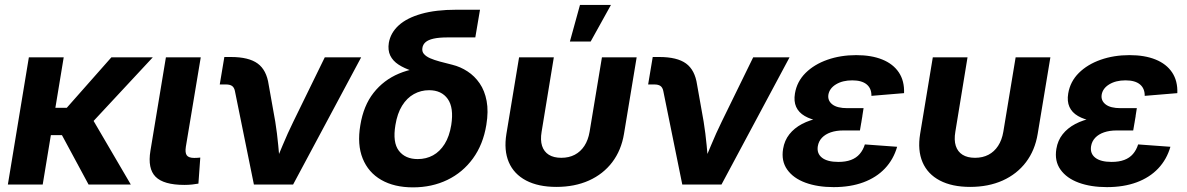

<svg xmlns="http://www.w3.org/2000/svg" viewBox="-20 -768 4939 799"><path d="M245.1 -529.3 157.7 0H12.7L100.1 -529.3ZM615.7 -529.3 314.5 -205.6H160.2L172.9 -319.3H257.8L443.4 -529.3ZM348.6 0 234.4 -211.9 356.4 -287.1 524.4 0Z M747.6 1.5Q661.1 1.5 627.4 -32.5Q593.8 -66.4 606 -140.6L670.4 -529.3H815.4L753.4 -157.2Q749.5 -132.3 757.3 -121.6Q765.1 -110.8 788.6 -110.8Q796.4 -110.8 802.5 -111.3Q808.6 -111.8 813.5 -112.3L805.7 -3.9Q794.9 -2 779.8 -0.2Q764.6 1.5 747.6 1.5Z M1036.6 0 957.5 -389.6Q954.6 -403.8 945.8 -410.2Q937 -416.5 920.4 -416.5H894.5L913.6 -530.8H940.9Q1015.1 -530.8 1052.2 -503.7Q1089.4 -476.6 1098.1 -415.5L1125.5 -261.7Q1133.3 -212.9 1137.9 -163.3Q1142.6 -113.8 1147 -63H1114.3Q1135.7 -113.8 1156.2 -163.3Q1176.8 -212.9 1200.7 -261.7L1331.5 -529.3H1482.9L1199.7 0Z M1698.7 11.7Q1620.6 11.7 1566.7 -19.3Q1512.7 -50.3 1489.3 -108.4Q1465.8 -166.5 1479.5 -247.1Q1492.7 -328.6 1534.7 -381.8Q1576.7 -435.1 1640.1 -461.7Q1703.6 -488.3 1781.2 -488.3L1775.4 -452.6Q1732.4 -460.9 1697.5 -472.2Q1662.6 -483.4 1638.7 -499Q1614.7 -514.6 1604 -536.9Q1593.3 -559.1 1598.1 -589.8Q1605.5 -631.8 1639.4 -662.6Q1673.3 -693.4 1733.4 -710.4Q1793.5 -727.5 1878.9 -727.5H1977.5L1958 -612.3H1843.3Q1806.6 -612.3 1784.2 -607.2Q1761.7 -602.1 1750.7 -592.3Q1739.7 -582.5 1737.8 -568.4Q1735.4 -553.7 1744.1 -543.5Q1752.9 -533.2 1770 -525.6Q1787.1 -518.1 1811 -511.7Q1835 -505.4 1862.3 -498.5Q1896 -490.2 1925.5 -470.9Q1955.1 -451.7 1976.1 -421.1Q1997.1 -390.6 2005.1 -347.7Q2013.2 -304.7 2003.9 -248.5Q1990.7 -167 1948.2 -108.6Q1905.8 -50.3 1841.6 -19.3Q1777.3 11.7 1698.7 11.7ZM1718.3 -106Q1753.4 -106 1782 -121.6Q1810.5 -137.2 1830.3 -168.7Q1850.1 -200.2 1857.9 -248Q1869.1 -319.8 1843.3 -356.2Q1817.4 -392.6 1765.6 -392.6Q1731.4 -392.6 1702.4 -376.5Q1673.3 -360.4 1653.3 -328.1Q1633.3 -295.9 1625.5 -247.6Q1613.3 -175.3 1639.9 -140.6Q1666.5 -106 1718.3 -106Z M2295.4 9.8Q2220.2 9.8 2169.4 -16.8Q2118.7 -43.5 2097.4 -93Q2076.2 -142.6 2087.4 -210.9L2140.1 -529.3H2284.7L2233.9 -219.7Q2228 -185.1 2235.8 -160.9Q2243.7 -136.7 2263.9 -124Q2284.2 -111.3 2315.9 -111.3Q2347.7 -111.3 2371.8 -124Q2396 -136.7 2411.9 -160.9Q2427.7 -185.1 2433.6 -219.7L2484.9 -529.3H2629.4L2576.7 -210.9Q2565.4 -142.6 2527.8 -93Q2490.2 -43.5 2430.9 -16.8Q2371.6 9.8 2295.4 9.8ZM2351.6 -595.2 2393.6 -747.6H2522.5L2438 -595.2Z M2819.3 0 2740.2 -389.6Q2737.3 -403.8 2728.5 -410.2Q2719.7 -416.5 2703.1 -416.5H2677.2L2696.3 -530.8H2723.6Q2797.9 -530.8 2835 -503.7Q2872.1 -476.6 2880.9 -415.5L2908.2 -261.7Q2916 -212.9 2920.7 -163.3Q2925.3 -113.8 2929.7 -63H2897Q2918.5 -113.8 2939 -163.3Q2959.5 -212.9 2983.4 -261.7L3114.3 -529.3H3265.6L2982.4 0Z M3449.2 10.7Q3382.3 10.7 3331.8 -7.8Q3281.2 -26.4 3255.9 -62.3Q3230.5 -98.1 3238.8 -148.4Q3244.6 -183.6 3264.9 -209.2Q3285.2 -234.9 3317.4 -252Q3349.6 -269 3392.3 -277.3Q3435.1 -285.6 3485.4 -285.6H3568.8L3558.6 -225.1H3489.3Q3460 -225.1 3437.3 -217.3Q3414.6 -209.5 3400.6 -194.8Q3386.7 -180.2 3383.3 -159.7Q3378.4 -129.4 3400.6 -111.8Q3422.9 -94.2 3468.8 -94.2Q3499.5 -94.2 3521.5 -102.5Q3543.5 -110.8 3557.6 -127.2Q3571.8 -143.6 3579.1 -167L3713.4 -157.2Q3698.2 -104.5 3662.6 -66.9Q3627 -29.3 3573 -9.3Q3519 10.7 3449.2 10.7ZM3484.4 -256.3Q3432.6 -256.3 3393.3 -263.4Q3354 -270.5 3328.9 -285.2Q3303.7 -299.8 3293.2 -323.2Q3282.7 -346.7 3288.1 -378.9Q3296.4 -428.7 3332.3 -464.4Q3368.2 -500 3423.1 -519.3Q3478 -538.6 3543 -538.6Q3606.4 -538.6 3651.6 -520.3Q3696.8 -502 3720.5 -466.6Q3744.1 -431.2 3742.2 -380.4L3606.4 -369.1Q3606.9 -399.9 3586.7 -416.7Q3566.4 -433.6 3526.4 -433.6Q3486.3 -433.6 3459 -417Q3431.6 -400.4 3427.2 -373.5Q3423.8 -349.1 3443.8 -333.5Q3463.9 -317.9 3506.3 -317.9H3573.7L3564 -256.3Z M4017.1 9.8Q3941.9 9.8 3891.1 -16.8Q3840.3 -43.5 3819.1 -93Q3797.9 -142.6 3809.1 -210.9L3861.8 -529.3H4006.3L3955.6 -219.7Q3949.7 -185.1 3957.5 -160.9Q3965.3 -136.7 3985.6 -124Q4005.9 -111.3 4037.6 -111.3Q4069.3 -111.3 4093.5 -124Q4117.7 -136.7 4133.5 -160.9Q4149.4 -185.1 4155.3 -219.7L4206.5 -529.3H4351.1L4298.3 -210.9Q4287.1 -142.6 4249.5 -93Q4211.9 -43.5 4152.6 -16.8Q4093.3 9.8 4017.1 9.8Z M4586.4 10.7Q4519.5 10.7 4469 -7.8Q4418.5 -26.4 4393.1 -62.3Q4367.7 -98.1 4376 -148.4Q4381.8 -183.6 4402.1 -209.2Q4422.4 -234.9 4454.6 -252Q4486.8 -269 4529.5 -277.3Q4572.3 -285.6 4622.6 -285.6H4706.1L4695.8 -225.1H4626.5Q4597.2 -225.1 4574.5 -217.3Q4551.8 -209.5 4537.8 -194.8Q4523.9 -180.2 4520.5 -159.7Q4515.6 -129.4 4537.8 -111.8Q4560.1 -94.2 4606 -94.2Q4636.7 -94.2 4658.7 -102.5Q4680.7 -110.8 4694.8 -127.2Q4709 -143.6 4716.3 -167L4850.6 -157.2Q4835.4 -104.5 4799.8 -66.9Q4764.2 -29.3 4710.2 -9.3Q4656.2 10.7 4586.4 10.7ZM4621.6 -256.3Q4569.8 -256.3 4530.5 -263.4Q4491.2 -270.5 4466.1 -285.2Q4440.9 -299.8 4430.4 -323.2Q4419.9 -346.7 4425.3 -378.9Q4433.6 -428.7 4469.5 -464.4Q4505.4 -500 4560.3 -519.3Q4615.2 -538.6 4680.2 -538.6Q4743.7 -538.6 4788.8 -520.3Q4834 -502 4857.7 -466.6Q4881.3 -431.2 4879.4 -380.4L4743.7 -369.1Q4744.1 -399.9 4723.9 -416.7Q4703.6 -433.6 4663.6 -433.6Q4623.5 -433.6 4596.2 -417Q4568.8 -400.4 4564.5 -373.5Q4561 -349.1 4581.1 -333.5Q4601.1 -317.9 4643.6 -317.9H4710.9L4701.2 -256.3Z"/></svg>

Font: Inter 24pt
Style: Bold Italic
Weight: 700
Italic angle: -9.3988°
Version: Version 4.001;git-66647c0bb